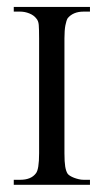

<svg xmlns="http://www.w3.org/2000/svg" viewBox="-20 -569 293 544"><path d="M19 -45.4V-59.6H37.1Q67.9 -59.6 81.5 -77.6Q90.8 -88.4 90.8 -134.8V-460.4Q90.8 -486.3 89.8 -498.3Q88.9 -510.3 82.5 -517.1Q75.7 -525.9 63 -531Q50.3 -536.1 37.1 -536.1H19V-549.3H234.9V-536.1H216.8Q187.5 -536.1 171.9 -517.6Q168 -511.2 165.3 -497.3Q162.6 -483.4 162.6 -460.4V-134.8Q162.6 -109.9 164.8 -96.9Q167 -84 171.4 -77.1Q173.3 -74.2 178.2 -71Q183.1 -67.9 189.5 -65.4Q195.8 -63 202.9 -61.3Q210 -59.6 216.8 -59.6H234.9V-45.4Z"/></svg>

Font: Surma
Style: Regular
Weight: 400
Designer: Sue Lloyd-Williams
Foundry: Sylheti Translation And Research
Version: Version 3.000